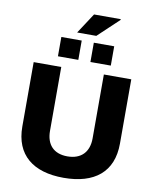

<svg xmlns="http://www.w3.org/2000/svg" viewBox="-110 -1139 1003 1234"><g transform="rotate(10 391.5 -522.0)"><path d="M315 -923H440L577 -1052L575 -1056H402ZM220 -751H353V-877H220ZM432 -751H565V-877H432ZM391 12C592 12 710 -82 710 -267V-687H531V-270C531 -181 481 -128 391 -128C301 -128 253 -181 253 -270V-687H73V-267C73 -82 191 12 391 12Z"/></g></svg>

Font: Archivo ExtraBold
Style: Regular
Weight: 800
Designer: Hector Gatti
Foundry: Omnibus-Type
Version: Version 2.001